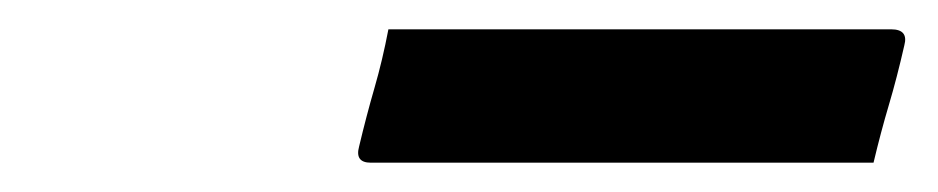

<svg xmlns="http://www.w3.org/2000/svg" viewBox="-20 -779 640 131"><path d="M245 -759H588Q600 -759 597 -748Q592 -726 586.5 -707.5Q581 -689 576 -668H233Q222 -668 225 -679Q230 -700 235.5 -719Q241 -738 245 -759Z"/></svg>

Font: Recursive Mn Lnr St Med
Style: Italic
Weight: 500
Italic angle: -15°
Monospace: yes
Version: Version 1.079;hotconv 1.0.112;makeotfexe 2.5.65598; ttfautoh